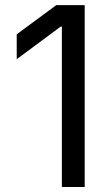

<svg xmlns="http://www.w3.org/2000/svg" viewBox="-20 -748 447 768"><path d="M318.8 -727.5V0H227.5V-641.6H222.7L46.9 -511.2V-610.8L205.1 -727.5Z"/></svg>

Font: Inter-Regular
Style: Regular
Weight: 400
Designer: Rasmus Andersson
Foundry: rsms
Version: Version 4.000;git-a52131595